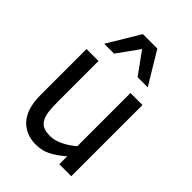

<svg xmlns="http://www.w3.org/2000/svg" viewBox="-241 -922 1040 1040"><g transform="rotate(45 279.0 -401.5)"><path d="M332 -818.4H221.2L109.9 -633.3H185.5L275.4 -758.3L365.7 -633.3H443.4ZM491.2 -545.4H399.4V-138.2C354.5 -99.1 300.8 -72.3 257.8 -72.3C210.4 -72.3 187.5 -84 171.9 -112.8C164.6 -126.5 160.2 -142.6 157.7 -160.6C155.3 -178.7 154.3 -203.1 154.3 -234.9V-545.4H62.5V-191.4C62.5 -121.6 79.1 -69.3 111.8 -33.7C142.6 -1 185.1 15.1 233.9 15.1C263.7 15.1 291.5 9.3 316.9 -3.4C341.8 -15.6 369.6 -34.7 399.4 -60.5V0H491.2Z"/></g></svg>

Font: SG Kara
Style: Regular
Weight: 400
Designer: Damoon Khanjanzadeh
Version: Version 1.000